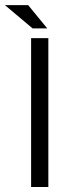

<svg xmlns="http://www.w3.org/2000/svg" viewBox="-85 -746 252 766"><path d="M107.9 0H39.1V-593.8H107.9ZM27.3 -725.6 103.5 -632.8H44.9L-65.4 -725.6Z"/></svg>

Font: Meera
Style: Regular
Weight: 400
Designer: Hussain KH and Suresh P for Swathanthra Malayalam Computing (SMC)
Version: 7.0.0+20160512